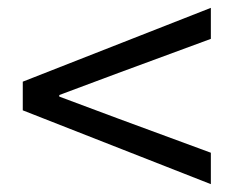

<svg xmlns="http://www.w3.org/2000/svg" viewBox="-20 -615 595 489"><path d="M517 -146V-226L281 -313L131 -369V-373L281 -429L517 -516V-595L38 -407V-334Z"/></svg>

Font: Noto Sans T Chinese Regular
Style: Regular
Weight: 400
Designer: Ryoko NISHIZUKA (kana & ideographs); Paul D. Hunt (Latin, Greek & Cyrillic); Wenlong ZHANG (bopomofo); Sandoll Communica
Foundry: Adobe Systems Incorporated
Version: Version 1.000;PS 1;hotconv 1.0.78;makeotf.lib2.5.61930